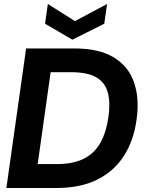

<svg xmlns="http://www.w3.org/2000/svg" viewBox="-20 -943 725 963"><path d="M12 0 111 -700H354Q476 -700 550 -655.5Q624 -611 652 -530.5Q680 -450 665 -343Q651 -239 602 -162Q553 -85 468.5 -42.5Q384 0 261 0ZM169 -120H264Q349 -120 402.5 -148Q456 -176 485 -229.5Q514 -283 524 -357Q534 -428 521 -478Q508 -528 464 -554.5Q420 -581 335 -581H234ZM343 -744 206 -824 220 -923 356 -837 517 -923 503 -824Z"/></svg>

Font: Host Grotesk ExtraBold
Style: Italic
Weight: 800
Italic angle: -8°
Designer: Doğukan Karapınar
Foundry: Element Type
Version: Version 1.003; ttfautohint (v1.8.4.7-5d5b)